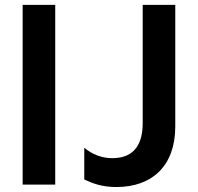

<svg xmlns="http://www.w3.org/2000/svg" viewBox="-20 -747 803 777"><path d="M203.5 -727.3H71.7V0H203.5ZM451 9.9C595.2 9.9 689.3 -75.6 689.3 -234.7V-727.3H557.5V-248.9C557.5 -173.3 530.5 -106.9 434.3 -106.9C390.3 -106.9 350.9 -123.6 321 -149.1V-20.6C355.5 -4.3 393.8 9.9 451 9.9Z"/></svg>

Font: TID UI Semi Bold
Style: Regular
Weight: 600
Designer: The TID Project Authors
Foundry: Bakken & Bæck
Version: Version 1.001;hotconv 1.0.109;makeotfexe 2.5.65596